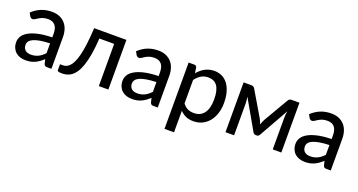

<svg xmlns="http://www.w3.org/2000/svg" viewBox="-42 -1097 3442 1846"><g transform="rotate(20 1679.0 -174.0)"><path d="M341.5 -225.5Q282 -223.5 240.5 -216.2Q199 -209 173 -197Q147 -185 135.5 -168.8Q124 -152.5 124 -132.5Q124 -113.5 130.2 -99.8Q136.5 -86 147.2 -77.2Q158 -68.5 172.5 -64.5Q187 -60.5 204 -60.5Q226.5 -60.5 245.2 -65Q264 -69.5 280.5 -77.8Q297 -86 312 -98Q327 -110 341.5 -125.5ZM55.5 -437Q98 -477.5 147.8 -497.5Q197.5 -517.5 257 -517.5Q300.5 -517.5 334 -503.2Q367.5 -489 390.5 -463.5Q413.5 -438 425.2 -402.5Q437 -367 437 -324V0H393.5Q379 0 371.5 -4.8Q364 -9.5 359.5 -22.5L349 -67Q329.5 -49 310.5 -35.2Q291.5 -21.5 270.8 -11.8Q250 -2 226.5 3Q203 8 174.5 8Q144.5 8 118.2 -0.2Q92 -8.5 72.5 -25.5Q53 -42.5 41.8 -68Q30.5 -93.5 30.5 -127.5Q30.5 -157.5 46.8 -185.2Q63 -213 99.8 -235Q136.5 -257 195.8 -271Q255 -285 341.5 -287V-324Q341.5 -381.5 317 -410Q292.5 -438.5 245 -438.5Q213 -438.5 191.2 -430.5Q169.5 -422.5 153.8 -412.8Q138 -403 126.2 -395Q114.5 -387 102 -387Q92 -387 84.8 -392.5Q77.5 -398 73 -405.5Z M1019.5 0H922V-431.5H770.5Q764.5 -335.5 752.5 -265.8Q740.5 -196 723.5 -147.2Q706.5 -98.5 685.8 -68.2Q665 -38 641.8 -21.2Q618.5 -4.5 594 1.2Q569.5 7 545 7Q499.5 7 499.5 -8V-69.5H526.5Q543.5 -69.5 560.8 -75.2Q578 -81 594.8 -97.8Q611.5 -114.5 626.5 -144.5Q641.5 -174.5 654 -223.2Q666.5 -272 675.5 -342Q684.5 -412 689.5 -508H1019.5Z M1429.5 -225.5Q1370 -223.5 1328.5 -216.2Q1287 -209 1261 -197Q1235 -185 1223.5 -168.8Q1212 -152.5 1212 -132.5Q1212 -113.5 1218.2 -99.8Q1224.5 -86 1235.2 -77.2Q1246 -68.5 1260.5 -64.5Q1275 -60.5 1292 -60.5Q1314.5 -60.5 1333.2 -65Q1352 -69.5 1368.5 -77.8Q1385 -86 1400 -98Q1415 -110 1429.5 -125.5ZM1143.5 -437Q1186 -477.5 1235.8 -497.5Q1285.5 -517.5 1345 -517.5Q1388.5 -517.5 1422 -503.2Q1455.5 -489 1478.5 -463.5Q1501.5 -438 1513.2 -402.5Q1525 -367 1525 -324V0H1481.5Q1467 0 1459.5 -4.8Q1452 -9.5 1447.5 -22.5L1437 -67Q1417.5 -49 1398.5 -35.2Q1379.5 -21.5 1358.8 -11.8Q1338 -2 1314.5 3Q1291 8 1262.5 8Q1232.5 8 1206.2 -0.2Q1180 -8.5 1160.5 -25.5Q1141 -42.5 1129.8 -68Q1118.5 -93.5 1118.5 -127.5Q1118.5 -157.5 1134.8 -185.2Q1151 -213 1187.8 -235Q1224.5 -257 1283.8 -271Q1343 -285 1429.5 -287V-324Q1429.5 -381.5 1405 -410Q1380.5 -438.5 1333 -438.5Q1301 -438.5 1279.2 -430.5Q1257.5 -422.5 1241.8 -412.8Q1226 -403 1214.2 -395Q1202.5 -387 1190 -387Q1180 -387 1172.8 -392.5Q1165.5 -398 1161 -405.5Z M1753.5 -125Q1777.5 -93.5 1805.2 -81Q1833 -68.5 1867.5 -68.5Q1934.5 -68.5 1971.2 -116.8Q2008 -165 2008 -257.5Q2008 -306 1999.8 -340.2Q1991.5 -374.5 1975.8 -396.2Q1960 -418 1937 -428.2Q1914 -438.5 1885 -438.5Q1842.5 -438.5 1811.2 -419.5Q1780 -400.5 1753.5 -365.5ZM1748.5 -432Q1764.5 -451 1782.8 -466.8Q1801 -482.5 1822 -493.8Q1843 -505 1866.8 -511.2Q1890.5 -517.5 1917.5 -517.5Q1961 -517.5 1996.2 -500.5Q2031.5 -483.5 2056.5 -450.5Q2081.5 -417.5 2095.2 -369Q2109 -320.5 2109 -257.5Q2109 -201 2093.8 -152.8Q2078.5 -104.5 2050.2 -69Q2022 -33.5 1981.2 -13.2Q1940.5 7 1889.5 7Q1844 7 1811.5 -8Q1779 -23 1753.5 -50V170.5H1656V-508H1714.5Q1735 -508 1740 -488.5Z M2789.5 -509.5V0H2701.5V-323Q2701.5 -338 2703.2 -357Q2705 -376 2708.5 -392L2538.5 -91Q2534 -82.5 2527 -77.8Q2520 -73 2510.5 -73H2499.5Q2490.5 -73 2483.2 -77.8Q2476 -82.5 2471.5 -91L2299 -393Q2302 -377 2304 -357.8Q2306 -338.5 2306 -323V0H2218V-509.5H2297Q2307 -509.5 2317 -505Q2327 -500.5 2334 -487.5L2482.5 -236.5Q2489 -224.5 2494.5 -211Q2500 -197.5 2505 -184Q2510 -197.5 2515.2 -211Q2520.5 -224.5 2527 -236.5L2673.5 -487.5Q2680.5 -501 2690.5 -505.2Q2700.5 -509.5 2710.5 -509.5Z M3199.5 -225.5Q3140 -223.5 3098.5 -216.2Q3057 -209 3031 -197Q3005 -185 2993.5 -168.8Q2982 -152.5 2982 -132.5Q2982 -113.5 2988.2 -99.8Q2994.5 -86 3005.2 -77.2Q3016 -68.5 3030.5 -64.5Q3045 -60.5 3062 -60.5Q3084.5 -60.5 3103.2 -65Q3122 -69.5 3138.5 -77.8Q3155 -86 3170 -98Q3185 -110 3199.5 -125.5ZM2913.5 -437Q2956 -477.5 3005.8 -497.5Q3055.5 -517.5 3115 -517.5Q3158.5 -517.5 3192 -503.2Q3225.5 -489 3248.5 -463.5Q3271.5 -438 3283.2 -402.5Q3295 -367 3295 -324V0H3251.5Q3237 0 3229.5 -4.8Q3222 -9.5 3217.5 -22.5L3207 -67Q3187.5 -49 3168.5 -35.2Q3149.5 -21.5 3128.8 -11.8Q3108 -2 3084.5 3Q3061 8 3032.5 8Q3002.5 8 2976.2 -0.2Q2950 -8.5 2930.5 -25.5Q2911 -42.5 2899.8 -68Q2888.5 -93.5 2888.5 -127.5Q2888.5 -157.5 2904.8 -185.2Q2921 -213 2957.8 -235Q2994.5 -257 3053.8 -271Q3113 -285 3199.5 -287V-324Q3199.5 -381.5 3175 -410Q3150.5 -438.5 3103 -438.5Q3071 -438.5 3049.2 -430.5Q3027.5 -422.5 3011.8 -412.8Q2996 -403 2984.2 -395Q2972.5 -387 2960 -387Q2950 -387 2942.8 -392.5Q2935.5 -398 2931 -405.5Z"/></g></svg>

Font: Lato 2
Style: Regular
Weight: 500
Designer: Lukasz Dziedzic with Adam Twardoch and Botio Nikoltchev
Foundry: tyPoland Lukasz Dziedzic
Version: Version 2.015; 2015-08-06; http://www.latofonts.com/